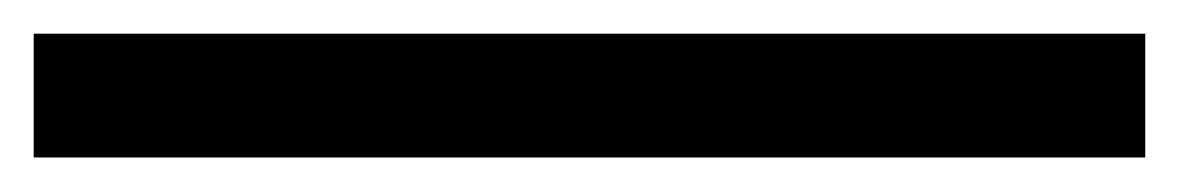

<svg xmlns="http://www.w3.org/2000/svg" viewBox="-20 18 700 114"><path d="M0 111.5H660V38H0Z"/></svg>

Font: Eudonet Medium
Style: Regular
Weight: 500
Designer: Mikhail Sharanda
Foundry: Mikhail Sharanda
Version: Version 4.503;Glyphs 3.1.2 (3151)